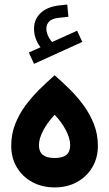

<svg xmlns="http://www.w3.org/2000/svg" viewBox="-20 -817 476 837"><path d="M218.3 -128.2Q184 -128.2 166.9 -141.7Q149.8 -155.3 149.8 -184Q149.8 -212.3 168 -247.4Q186.3 -282.6 218.3 -316.8Q250.4 -282.6 268.1 -247.6Q285.9 -212.6 285.9 -184Q285.9 -154.9 269 -141.5Q252.2 -128.2 218.3 -128.2ZM218.3 0Q273.2 0 315.7 -23.4Q358.3 -46.9 382.5 -87.8Q406.7 -128.8 406.7 -181.4Q406.7 -231.4 389.6 -275.3Q372.6 -319.2 344.8 -357.2Q317.1 -395.1 283.9 -427.9Q250.6 -460.6 218.3 -488.9Q185.9 -460.6 152.6 -427.9Q119.4 -395.3 91.2 -357.2Q63.1 -319.2 46 -275.5Q28.9 -231.8 28.9 -181.4Q28.9 -128.8 53.4 -87.6Q77.9 -46.5 120.8 -23.3Q163.7 0 218.3 0ZM128.3 -538.6 338.7 -634.2 316.2 -683.2 207.3 -633.9Q194.9 -647.3 188.5 -663Q182.1 -678.6 182.1 -691.9Q182.1 -711.1 194.8 -723.9Q207.4 -736.7 238.8 -739.6L278.2 -743.7L273.1 -797.1L238.8 -793.5Q185.9 -787.6 157.1 -760.2Q128.3 -732.8 128.3 -691.9Q128.3 -648.3 156.6 -610.8L105.7 -588Z"/></svg>

Font: Estedad-VF-FD Black
Style: Regular
Weight: 900
Designer: Amin Abedi
Version: Version 4.000